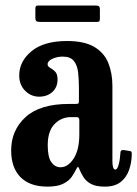

<svg xmlns="http://www.w3.org/2000/svg" viewBox="-20 -684 510 714"><path d="M21.5 -124.5Q21.5 -199.5 75 -248.5Q128.5 -297.5 236.5 -297.5H260.5Q269.5 -297.5 271.5 -299.5Q273.5 -301.5 273.5 -310.5V-356.5Q273.5 -388 270.5 -414.5Q267.5 -441 254.8 -457.2Q242 -473.5 213.5 -473.5Q192 -473.5 174.5 -465.2Q157 -457 157 -445Q157 -437 166.2 -432Q175.5 -427 184.8 -418Q194 -409 194 -388.5Q194 -359.5 174.8 -342Q155.5 -324.5 125.5 -324.5Q95.5 -324.5 73.5 -346.5Q51.5 -368.5 51.5 -403.5Q51.5 -456 97.5 -493.8Q143.5 -531.5 229 -531.5Q294 -531.5 330.8 -509.5Q367.5 -487.5 382.8 -449.8Q398 -412 398 -364.5V-84.5Q398 -53.5 409 -53.5Q416.5 -53.5 421.5 -72.5Q426.5 -91.5 428 -117.5Q428.5 -127.5 440.5 -126L464.5 -122Q470.5 -121.5 470 -110Q469.5 -79.5 460 -52Q450.5 -24.5 428.8 -7.2Q407 10 370 10H369.5Q337 10 318.5 0Q300 -10 290.8 -24.8Q281.5 -39.5 276 -53Q273.5 -61.5 270.5 -62.8Q267.5 -64 262.5 -53Q257 -41.5 246.8 -26.5Q236.5 -11.5 215.2 -0.8Q194 10 156.5 10Q91 10 56.2 -25.2Q21.5 -60.5 21.5 -124.5ZM157.5 -144Q157.5 -99.5 171 -80.8Q184.5 -62 205 -62Q233 -62 254 -94.5Q275 -127 275 -185V-237Q275 -248.5 265.5 -248.5H244.5Q207.5 -248.5 182.5 -222.2Q157.5 -196 157.5 -144ZM111.5 -618.5V-650Q111.5 -657 113.2 -660.2Q115 -663.5 121.5 -663.5H334.5Q344 -663.5 347.8 -660.8Q351.5 -658 351.5 -648V-617.5Q351.5 -609.5 350 -606Q348.5 -602.5 340.5 -602.5H129Q119.5 -602.5 115.5 -605.2Q111.5 -608 111.5 -618.5Z"/></svg>

Font: Besley* Condensed Semi
Style: Regular
Weight: 600
Width: 3
Designer: Owen Earl
Foundry: indestructible type*
Version: Version 3.000; ttfautohint (v1.8.3)